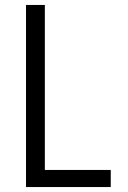

<svg xmlns="http://www.w3.org/2000/svg" viewBox="-20 -755 515 775"><path d="M85 0V-735H161V-69H427V0Z"/></svg>

Font: Iosevka QP
Style: Regular
Weight: 400
Designer: Belleve Invis
Foundry: Belleve Invis
Version: Version 20.0.0; ttfautohint (v1.8.4)